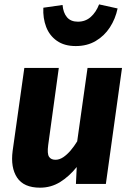

<svg xmlns="http://www.w3.org/2000/svg" viewBox="-20 -843 602 880"><path d="M163.6 17.2Q89 17.2 58.4 -28.9Q27.9 -75 37.9 -151.3L91.5 -531.6H249.5L200.8 -177.5Q195.7 -138.4 204.7 -124.6Q213.6 -110.7 234.3 -110.7Q252.3 -110.7 269.8 -122.4Q287.2 -134.1 303.5 -153.1Q319.7 -172.2 333.8 -195.1L381.2 -531.6H539.2L465.2 0H328L331.7 -77.5Q297.3 -34.6 255.7 -8.7Q214 17.2 163.6 17.2ZM327.2 -631.9Q274.9 -631.9 240.8 -655.9Q206.7 -679.9 191.5 -719.8Q176.3 -759.8 178.6 -807.6L266.7 -820.2Q269.7 -784.5 287 -764Q304.3 -743.6 337 -743.6Q371.7 -743.6 396.1 -765.4Q420.5 -787.2 434.2 -822.9L519 -804.2Q509 -756.4 483.5 -717.3Q458 -678.2 418.6 -655.1Q379.3 -631.9 327.2 -631.9Z"/></svg>

Font: Fira Sans Variable
Style: Italic
Weight: 397
Italic angle: -8°
Designer: Carrois Corporate & Edenspiekermann AG
Foundry: Carrois Corporate GbR & Edenspiekermann AG
Version: Version 4.202